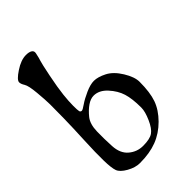

<svg xmlns="http://www.w3.org/2000/svg" viewBox="-200 -714 793 793"><g transform="rotate(-45 196.0 -317.5)"><path d="M365.2 -231.4Q365.2 -169.9 351.8 -131.8Q338.4 -93.8 304.2 -59.3Q270 -24.9 228 -8.8Q186 7.3 128.9 7.3Q102.5 7.3 73.5 -9Q44.4 -25.4 37.8 -43.7Q31.2 -62 30.3 -106.2Q29.3 -150.4 32.7 -220.9Q36.1 -291.5 37.1 -346.2Q38.1 -400.9 37.8 -426.8Q37.6 -452.6 33.4 -498.3Q29.3 -543.9 20.5 -557.9Q11.7 -571.8 11.7 -581.5Q11.7 -595.2 46.9 -618.2Q82 -641.6 111.3 -641.6Q129.4 -641.6 138.9 -635.5Q148.4 -629.4 145.5 -616.7Q140.6 -593.3 136.7 -582.3Q132.8 -571.3 120.8 -512.2Q108.9 -453.1 105 -417Q101.1 -380.9 101.1 -355.2Q101.1 -329.6 103 -322.3Q105 -315.4 112.3 -315.4Q117.2 -315.4 136.2 -328.6Q155.3 -341.8 184.3 -354.7Q213.4 -367.7 234.4 -367.7Q257.3 -367.7 287.6 -352.3Q317.9 -336.9 341.6 -298.3Q365.2 -259.8 365.2 -231.4ZM294.9 -150.9Q294.9 -203.1 284.9 -235.4Q274.9 -267.6 248.5 -296.4Q222.2 -325.2 190.4 -325.2Q172.4 -325.2 153.1 -312Q133.8 -298.8 115.2 -275.9Q96.7 -252.9 95.7 -210.9Q94.7 -168.9 97.2 -124Q99.6 -79.1 126.5 -56.4Q153.3 -33.7 188.5 -33.7Q228 -33.7 246.1 -46.1Q264.2 -58.6 279.5 -93.3Q294.9 -127.9 294.9 -150.9Z"/></g></svg>

Font: Eadui
Style: Medium
Weight: 500
Designer: Peter S. Baker
Version: Version 1.1